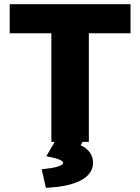

<svg xmlns="http://www.w3.org/2000/svg" viewBox="-20 -674 666 912"><path d="M402 -516H600V-654H26V-516H224V0H240L200 68L228 74C277 85 280 96 280 101C280 106 263 121 202 127L178 130L198 218L218 217C313 211 422 182 422 99C422 58 396 31 363 16L372 0H402Z"/></svg>

Font: Falling Sky
Style: ExBd
Weight: 400
Designer: Paul D. Hunt
Foundry: Adobe Systems Incorporated
Version: Version 1.02